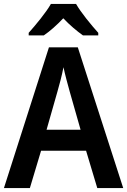

<svg xmlns="http://www.w3.org/2000/svg" viewBox="-20 -957 647 977"><path d="M367 -937H239C215 -894 161 -829 126 -790V-777H203C234 -798 269 -829 302 -864C335 -829 371 -799 402 -777H480V-790C444 -830 392 -893 367 -937ZM475 0H607L376 -716H229L0 0H132L189 -190H418ZM335 -490 390 -297H217L272 -490C281 -520 296 -577 303 -615C310 -581 326 -522 335 -490Z"/></svg>

Font: Noto Sans Arabic SemCond SemBd
Style: Regular
Weight: 600
Width: 4
Designer: Monotype Design Team, Nadine Chahine, Nizar Qandah and Khaled Hosny
Foundry: Monotype Imaging Inc.
Version: Version 2.012